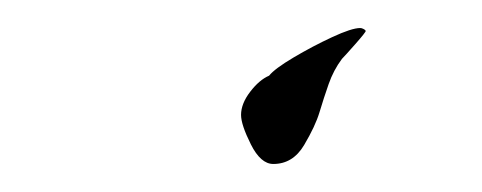

<svg xmlns="http://www.w3.org/2000/svg" viewBox="-20 -343 344 137"><path d="M175 -226Q166 -226 159 -240Q152 -254 152 -261Q152 -269 158.5 -277.5Q165 -286 172 -289Q176 -294 189.5 -302Q203 -310 217 -316.5Q231 -323 237 -323Q238 -323 239 -322.5Q240 -322 240 -322L241 -321Q241 -320 233.5 -311.5Q226 -303 224 -301Q218 -293 214.5 -283Q211 -273 208 -263Q205 -253 197 -239.5Q189 -226 175 -226Z"/></svg>

Font: Beau Rivage
Style: Regular
Weight: 400
Designer: Robert E. Leuschke
Foundry: Robert E. Leuschke
Version: Version 1.010; ttfautohint (v1.8.3)